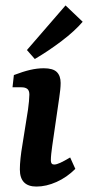

<svg xmlns="http://www.w3.org/2000/svg" viewBox="-20 -679 324 706"><path d="M198 -321 172 -142Q170 -128 168.5 -114Q167 -100 167 -89Q167 -74 179 -74Q188 -74 202 -80.5Q216 -87 238 -100L257 -58Q226 -27 188 -10Q150 7 114 7Q53 7 53 -56Q53 -74 55.5 -97.5Q58 -121 62 -144L83 -276Q85 -289 86.5 -306Q88 -323 88 -331Q88 -346 80.5 -352Q73 -358 59 -358H26L31 -403Q65 -416 91 -422Q117 -428 141 -428Q175 -428 189 -414Q203 -400 203 -374Q203 -363 201.5 -348.5Q200 -334 198 -321ZM79 -495 221 -659 284 -599Q255 -565 207 -528.5Q159 -492 108 -462Z"/></svg>

Font: Yrsa SemiBold
Style: Italic
Weight: 600
Italic angle: -7.10001°
Version: Version 2.004